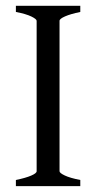

<svg xmlns="http://www.w3.org/2000/svg" viewBox="-20 -635 338 655"><path d="M34.2 0V-21Q67.4 -27.8 86.2 -35.9Q105 -43.9 105 -50.8V-564Q105 -569.8 87.2 -578.6Q69.3 -587.4 34.2 -594.2V-615.2H253.9V-594.2Q220.7 -587.4 201.9 -579.1Q183.1 -570.8 183.1 -564V-50.8Q183.1 -44.9 200.9 -36.4Q218.8 -27.8 253.9 -21V0Z"/></svg>

Font: Gentium Plus CyrE
Style: Regular
Weight: 400
Designer: J. Victor Gaultney, Annie Olsen, Iska Routamaa, Becca Hirsbrunner
Foundry: SIL International
Version: Version 5.000